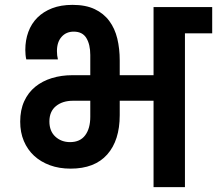

<svg xmlns="http://www.w3.org/2000/svg" viewBox="-20 -769 892 789"><path d="M268 -185Q309 -185 330 -213Q351 -241 351 -289V-355H280Q237 -355 210 -333Q183 -311 183 -270Q183 -230 207.5 -207.5Q232 -185 268 -185ZM270 -76Q223 -76 185 -90Q147 -104 120 -129Q93 -154 78 -189.5Q63 -225 63 -269Q63 -317 79.5 -353Q96 -389 125 -412.5Q154 -436 193 -448Q232 -460 277 -460H351V-543Q351 -586 335 -612.5Q319 -639 283 -639Q252 -639 233 -617.5Q214 -596 214 -559Q214 -541 218 -525H88Q86 -533 85 -543.5Q84 -554 84 -564Q84 -604 96.5 -638Q109 -672 133.5 -696.5Q158 -721 194 -735Q230 -749 278 -749Q332 -749 369 -731.5Q406 -714 429 -683Q452 -652 462 -610.5Q472 -569 472 -520V-460H611V-740H852V-632H740V0H611V-355H472V-296Q472 -192 420.5 -134Q369 -76 270 -76Z"/></svg>

Font: SVN-Poppins SemiBold
Style: Regular
Weight: 600
Designer: Ninad Kale (Devanagari), Jonny Pinhorn (Latin)
Foundry: Indian Type Foundry
Version: Version 3.002 2017